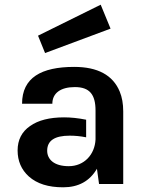

<svg xmlns="http://www.w3.org/2000/svg" viewBox="-20 -784 625 818"><path d="M409 -764 142 -632 172 -558 451 -662ZM387 -190C384 -125 338 -76 273 -76C209 -76 181 -106 181 -142C181 -185 213 -206 277 -206C299 -206 322 -204 347 -199C347 -199 347 -274 347 -274C312 -281 281 -284 253 -284C192 -284 143 -272 108 -247C73 -223 55 -188 55 -143C55 -98 71 -61 103 -32C138 -1 186 14 249 14C314 14 362 -12 393 -65L402 0H505V-309C505 -342 500 -370 490 -394C461 -464 396 -499 296 -499C156 -499 74 -453 74 -342H203C203 -387 238 -413 299 -413C362 -413 387 -381 387 -313V-265C387 -265 387 -190 387 -190Z"/></svg>

Font: Karla
Style: Bold Stencil
Weight: 400
Designer: Jonathan Pinhorn
Version: Version 1.000